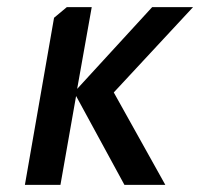

<svg xmlns="http://www.w3.org/2000/svg" viewBox="-20 -520 563 540"><path d="M50 0 132 -470 168 -500H238L197 -270L408 -500H523L300 -260L445 0H330L194 -250L150 0Z"/></svg>

Font: Scada
Style: Italic
Weight: 400
Italic angle: -10°
Designer: Jovanny Lemonad
Foundry: Jovanny Lemonad
Version: Version 4.100;PS 004.100;hotconv 1.0.88;makeotf.lib2.5.64775